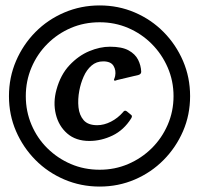

<svg xmlns="http://www.w3.org/2000/svg" viewBox="-20 -680 733 707"><path d="M347 7Q278 7 217 -19Q156 -45 110.5 -91Q65 -137 39 -197Q13 -257 13 -326Q13 -395 39 -455.5Q65 -516 110.5 -562Q156 -608 217 -634Q278 -660 347 -660Q416 -660 476.5 -634Q537 -608 582.5 -562Q628 -516 654 -455.5Q680 -395 680 -326Q680 -257 654 -197Q628 -137 582.5 -91Q537 -45 476.5 -19Q416 7 347 7ZM347 -55Q403 -55 452 -76Q501 -97 538.5 -134Q576 -171 597.5 -220.5Q619 -270 619 -326Q619 -382 597.5 -431.5Q576 -481 538.5 -518.5Q501 -556 452 -577Q403 -598 347 -598Q290 -598 241 -577Q192 -556 154.5 -518.5Q117 -481 96 -431.5Q75 -382 75 -326Q75 -270 96 -220.5Q117 -171 154.5 -134Q192 -97 241 -76Q290 -55 347 -55ZM309 -161Q259 -161 227.5 -188.5Q196 -216 185.5 -259.5Q175 -303 188 -350Q203 -405 236 -440Q269 -475 308.5 -491.5Q348 -508 385 -508Q429 -508 453.5 -494.5Q478 -481 488.5 -460Q499 -439 500 -416Q500 -407 490 -404L410 -385Q407 -383 403 -383Q399 -383 400 -388Q401 -390 402 -393Q403 -396 404 -400Q408 -421 398 -437.5Q388 -454 360 -454Q335 -454 317 -438.5Q299 -423 288 -398Q277 -373 272 -346Q266 -314 269 -285Q272 -256 288 -237.5Q304 -219 338 -219Q363 -219 388.5 -232Q414 -245 433 -267Q439 -276 447 -270L464 -256Q468 -252 463 -244Q436 -201 394.5 -181Q353 -161 309 -161Z"/></svg>

Font: Young Serif Light
Style: Italic
Weight: 300
Italic angle: -10.979°
Designer: Bastien Sozeau
Foundry: NBR — Bastien Sozeau
Version: Version 5.001